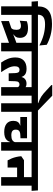

<svg xmlns="http://www.w3.org/2000/svg" viewBox="1163 -2117 930 3344"><g transform="rotate(90 1628.0 -445.0)"><path d="M214.8 0V-568H66.2V0ZM304.5 -530.3 296.4 -640.8H-23.7L-15.5 -530.3ZM371.7 -885.6Q217.8 -885.6 142.7 -825.8Q67.5 -765.9 67.5 -645.1V-618.3H212.6V-642.4Q212.6 -704 252.4 -734.4Q292.1 -764.8 379.1 -764.8Q468.6 -764.8 559.2 -740.8Q649.8 -716.8 744.5 -667L748 -668L735.8 -794Q659.4 -837 567.3 -861.3Q475.2 -885.6 371.7 -885.6Z M889.6 -530.3 881.8 -640.8H257.2L265 -530.3ZM750.9 -154.8 732.4 -276.4 625.1 -238.1Q599.8 -228.9 570.7 -216.7Q541.6 -204.6 513.1 -191.4L500.8 -196.1L323 -135.1V0.6ZM565.1 -193.5 557.5 -217.6Q585.4 -235.1 600.3 -259.8Q615.2 -284.4 615.2 -324.9V-329.9Q615.2 -396.6 573 -432.2Q530.8 -467.7 445.9 -467.7Q411.7 -467.7 381.6 -462.2Q351.5 -456.8 325.9 -447L316.8 -323.7Q339.5 -333.3 362.5 -338.9Q385.6 -344.6 406.3 -344.6Q442.6 -344.6 458.8 -325.9Q475 -307.3 475 -272.1V-264Q475 -238.8 471 -221.4Q467 -204 457.9 -191.1Q448.8 -178.2 432.5 -167.2ZM849.9 -568H701.5V0H849.9ZM670.6 -530.3H939.7L932 -640.8H662.9Z M1622.4 -568H1473.9V0H1622.4ZM1443 -530.3H1712.1L1704 -640.8H1434.9ZM900.6 -530.3H1661.2L1653.1 -640.8H892.5ZM1152.1 -442.5Q1059.2 -442.5 1008 -392.2Q956.8 -341.9 956.8 -247Q956.8 -177.8 980 -119Q1003.3 -60.2 1044.9 0H1211.4V-2.2Q1165.1 -69.5 1137.7 -125.1Q1110.4 -180.8 1110.4 -238.8Q1110.4 -278.1 1126 -299Q1141.5 -320 1172.2 -320Q1201.8 -320 1214.7 -302.1Q1227.6 -284.2 1229.1 -243.9L1233.2 -131.4H1367.1L1370.8 -243.9Q1372.1 -285.4 1386.5 -302.4Q1400.8 -319.4 1426.6 -319.4Q1447.7 -319.4 1460 -309.3Q1472.3 -299.2 1478.1 -280.7L1485.8 -413.6Q1474.5 -427.5 1456.2 -434.6Q1438 -441.7 1411.8 -441.7Q1368.9 -441.7 1338.7 -419.9Q1308.6 -398.2 1298.7 -357.8H1294.4Q1281.8 -398.4 1247.8 -420.5Q1213.8 -442.5 1152.1 -442.5Z M1903.3 0V-568H1754.7V0ZM1993 -530.3 1984.9 -640.8H1664.8L1673 -530.3ZM1437.3 -889.7V-874.9L1537.9 -781.3Q1565.9 -754.8 1589.8 -734.9Q1613.8 -715.1 1637.8 -699.6Q1661.9 -684.1 1689.8 -671.2Q1717.7 -658.4 1752.8 -646V-618H1887.8V-634.7Q1872.5 -649 1846.3 -674.3Q1820 -699.6 1788.2 -730.2Q1756.4 -760.8 1724.6 -791.6Q1692.8 -822.4 1666.2 -848.3Q1639.6 -874.1 1623.6 -889.7Z M2580.3 -568H2431.8V0H2580.3ZM2400.9 -530.3H2670L2662 -640.8H2392.9ZM1953.5 -530.3H2619.9L2611.8 -640.8H1945.7ZM2363.6 -450.7H1994V-333.6H2102.7L2162.3 -336.1L2363.6 -336.4ZM2255.6 -53.5Q2308.6 -53.5 2343.2 -66Q2377.7 -78.5 2397.5 -100.6Q2417.3 -122.6 2425.9 -151.5H2441L2434.5 -249.2Q2425.5 -212.9 2396.3 -195.1Q2367.2 -177.2 2313.9 -177.2Q2262.5 -176.8 2238.2 -195.1Q2213.9 -213.3 2213.9 -252V-257Q2213.9 -281.8 2223.5 -298.5Q2233.2 -315.3 2253.7 -324Q2274.1 -332.8 2306.6 -333.9L2363.6 -336.4V-365.5L2139.6 -365.8L2140 -329.7Q2099.2 -318.9 2080.1 -289.3Q2060.9 -259.6 2060.9 -216V-210.3Q2060.9 -134 2111.4 -93.8Q2161.9 -53.5 2255.6 -53.5Z M3190.1 -568H3041.6V0H3190.1ZM3010.8 -530.3H3279.9L3272.2 -640.8H3003.1ZM3229.9 -530.3 3222.2 -640.8H2621L2629.1 -530.3ZM3100.9 -397.7H2819.9V-277.9H3100.9ZM2749 -112.3H2874.2V-397.7H2745.7L2676.7 -350.3Q2680.4 -303.9 2690.2 -262.5Q2700 -221 2715 -183.6Q2730.1 -146.1 2749 -112.3Z"/></g></svg>

Font: Anek Devanagari Medium
Style: Regular
Weight: 500
Designer: Kailash Malviya (Devanagari) & Yesha Goshar (Latin)
Foundry: Ek Type
Version: Version 1.003